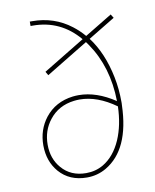

<svg xmlns="http://www.w3.org/2000/svg" viewBox="-81 -775 678 839"><g transform="rotate(-10 258.0 -355.0)"><path d="M423.8 -280.3Q342.3 -338.9 263.7 -338.9Q251.5 -338.9 239.3 -337.4Q169.4 -329.1 128.9 -277.3Q92.3 -231 92.3 -168.5Q92.3 -106 128.9 -64Q168.9 -17.1 237.3 -17.1Q279.3 -17.1 313.5 -37.1Q364.7 -67.4 394 -134.3Q421.4 -197.8 423.8 -280.3ZM353.5 -592.3Q409.2 -518.6 431.6 -407.7Q442.4 -354.5 442.4 -295.9V-291L441.9 -281.7Q436 -86.4 323.2 -20.5Q284.2 2.4 237.3 2.4Q160.2 2.4 114.7 -49.8Q73.7 -97.7 73.2 -167.5V-168.9Q73.2 -237.8 113.3 -289.6Q158.7 -347.2 236.8 -356.9Q250 -358.4 263.2 -358.4Q341.8 -358.4 423.8 -303.7Q421.4 -456.1 345.2 -566.9Q340.3 -574.2 335 -581.1L147.9 -467.3L138.2 -483.9L322.8 -596.2Q241.7 -692.4 118.7 -692.4H108.9V-711.9H118.7Q216.8 -711.9 291.5 -654.3Q318.8 -633.3 340.8 -607.4L462.4 -681.2L472.7 -664.6Z"/></g></svg>

Font: Fortheenas_01
Style: Regular
Weight: 100
Designer: Situjuh Nazara
Version: Version 1.10 September 8, 2014